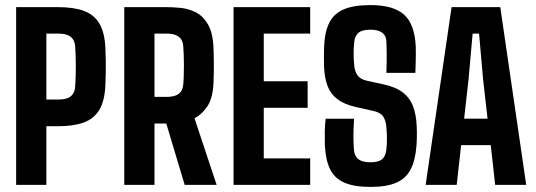

<svg xmlns="http://www.w3.org/2000/svg" viewBox="-20 -724 2098 752"><path d="M43.2 0V-696H209.1Q268.3 -696 308.2 -681.5Q348 -667 369 -632.2Q389.9 -597.5 392.7 -536.5Q393.9 -507.7 394.3 -485.6Q394.6 -463.5 394.3 -441.1Q393.9 -418.7 392.7 -389.1Q389.9 -327.8 368.6 -293.1Q347.3 -258.3 307.4 -244Q267.5 -229.7 208.9 -229.7H161.6V0ZM161.6 -334.1H208.9Q242 -334.1 257.4 -346.9Q272.8 -359.7 274.3 -383.5Q277.2 -424.2 277 -465.9Q276.8 -507.6 274.3 -542.9Q272.8 -566.9 257.2 -579.7Q241.6 -592.4 209.1 -592.4H161.6Z M466.7 0V-696H632.6Q657.5 -696 687.8 -693.1Q718.1 -690.1 746.3 -676.1Q774.6 -662 794.1 -629.3Q813.7 -596.5 816.2 -536.5Q816.8 -522.5 817.1 -507.4Q817.4 -492.3 817.5 -475.6Q817.6 -458.8 817.4 -439.8Q817.3 -420.8 816.2 -399.5Q813.8 -340 792.4 -307.9Q771 -275.8 741.8 -260.7L828.5 0H703.3L631.3 -240.1H585.1V0ZM585.1 -344.5H632.4Q652.5 -344.5 666.6 -349.5Q680.7 -354.5 688.6 -365.3Q696.4 -376.2 697.8 -393.9Q699.3 -410.7 699.8 -430.4Q700.3 -450.1 700.3 -470.5Q700.3 -490.9 699.6 -509.7Q698.8 -528.4 697.8 -542.9Q696.6 -560.4 688.7 -571.2Q680.8 -582.1 666.8 -587.2Q652.8 -592.4 632.6 -592.4H585.1Z M894.7 0V-696H1194.9V-592.4H1013.1V-405.6H1184.9V-301.9H1013.1V-103.7H1194.9V0Z M1431 8.1Q1366.4 8.1 1328.1 -9Q1289.8 -26 1272.4 -62.2Q1254.9 -98.5 1252.3 -156.3Q1251.7 -184 1252.1 -209.5Q1252.4 -235 1255.6 -258.9H1366.7Q1365.3 -236.9 1364.7 -215.3Q1364 -193.8 1364.5 -173.3Q1365 -152.8 1366.7 -134.4Q1369 -111.7 1384.3 -100.1Q1399.6 -88.4 1430.9 -88.4Q1462.8 -88.4 1476.5 -100.3Q1490.3 -112.2 1493 -136Q1495.8 -160.4 1495.5 -183.7Q1495.2 -206.9 1493 -228.6Q1491.3 -250.5 1481.4 -266.7Q1471.4 -282.8 1444.8 -288.9L1373.3 -305Q1326.7 -315.6 1300 -336.7Q1273.4 -357.7 1262 -389.7Q1250.6 -421.6 1249.1 -464.8Q1248.6 -484.8 1248.7 -503.3Q1248.9 -521.8 1249.4 -540.9Q1251.8 -599.3 1269.8 -635.2Q1287.8 -671.1 1326.9 -687.6Q1365.9 -704.1 1430.9 -704.1Q1521.1 -704.1 1562.8 -666.5Q1604.5 -628.9 1608.4 -540.6Q1608.9 -531.2 1608.7 -510.5Q1608.5 -489.8 1607.9 -469Q1607.3 -448.3 1606.8 -438.5H1493.3Q1494.3 -463.1 1494.5 -483.4Q1494.8 -503.7 1494.5 -522.8Q1494.3 -541.9 1493.3 -562.4Q1492.5 -584.6 1476.8 -596.2Q1461.2 -607.7 1430.6 -607.7Q1399.1 -607.7 1384.8 -596.2Q1370.5 -584.6 1367.7 -562.4Q1365 -539.3 1365 -514.2Q1365.1 -489.1 1367.7 -464.8Q1369.8 -443.9 1380.7 -428.5Q1391.5 -413.1 1418.5 -407.4L1481.3 -393.8Q1530.2 -383.3 1558.1 -361.5Q1586 -339.7 1598.2 -306.6Q1610.4 -273.4 1612.1 -229.4Q1612.8 -218.1 1612.8 -206.4Q1612.9 -194.8 1612.6 -182.3Q1612.4 -169.9 1611.4 -156.3Q1607.3 -97.1 1588.6 -60.9Q1569.9 -24.8 1531.8 -8.3Q1493.6 8.1 1431 8.1Z M1647.1 0 1748.7 -696H1939.4L2041 0H1919.4L1902.1 -155.5H1786.1L1768.7 0ZM1797.8 -259.1H1889.6L1872.2 -412.5L1856.3 -592.4H1831.1L1815.1 -412.3Z"/></svg>

Font: Big Shoulders Display SC Thin
Style: Regular
Weight: 100
Designer: Patric King
Foundry: XO Type Co
Version: Version 2.002